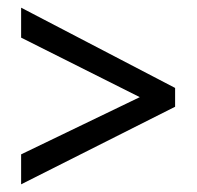

<svg xmlns="http://www.w3.org/2000/svg" viewBox="-20 -607 512 500"><path d="M35 -127 436 -329V-378L35 -587V-509L344 -354L35 -205Z"/></svg>

Font: Noto Sans Malayalam Condensed
Style: Regular
Weight: 400
Width: 3
Designer: Jelle Bosma - Monotype Design Team
Foundry: Monotype Imaging Inc.
Version: Version 2.104